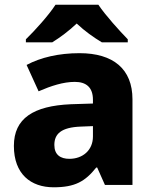

<svg xmlns="http://www.w3.org/2000/svg" viewBox="-20 -786 653 816"><path d="M398 -766H216C187 -721 128 -656 90 -619V-606H202C237 -628 271 -653 306 -686C341 -653 378 -627 413 -606H523V-619C488 -655 428 -721 398 -766ZM318 -560C230 -560 153 -542 93 -510L144 -398C197 -421 249 -438 298 -438C346 -438 375 -415 375 -362V-346L281 -343C122 -336 39 -283 39 -166C39 -46 111 10 208 10C299 10 342 -15 389 -74H393L426 0H543V-364C543 -493 461 -560 318 -560ZM324 -248 375 -250V-206C375 -147 331 -111 275 -111C237 -111 211 -128 211 -170C211 -217 240 -245 324 -248Z"/></svg>

Font: Noto Sans Gurmukhi ExtraBold
Style: Regular
Weight: 800
Designer: Jelle Bosma - Monotype Design Team
Foundry: Monotype Imaging Inc.
Version: Version 2.004